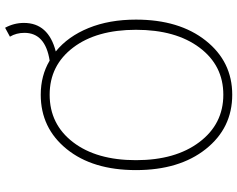

<svg xmlns="http://www.w3.org/2000/svg" viewBox="-109 -810 932 754"><g transform="rotate(-90 357.0 -433.0)"><path d="M617 -365Q617 -520 547 -612Q477 -704 362 -704Q246 -704 175.5 -612Q105 -520 105 -365Q105 -210 176 -116Q247 -22 362 -22Q477 -22 547 -115.5Q617 -209 617 -365ZM590 -860 625 -879Q644 -844 644 -805Q644 -709 532 -680Q591 -632 624 -551Q657 -470 657 -365Q657 -195 574.5 -91Q492 13 362 13Q231 13 148.5 -91Q66 -195 66 -365Q66 -535 148.5 -637Q231 -739 362 -739Q437 -739 496 -704Q605 -721 605 -803Q605 -835 590 -860Z"/></g></svg>

Font: Noto Sans Korean Thin
Style: Regular
Weight: 250
Designer: Ryoko NISHIZUKA  (kana & ideographs); Paul D. Hunt (Latin, Greek & Cyrillic); Wenlong ZHANG  (bopomofo); Sandoll Communi
Foundry: Adobe Systems Incorporated
Version: Version 1.0001;PS 1;hotconv 1.0.78;makeotf.lib2.5.61930